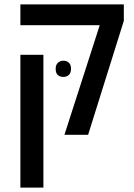

<svg xmlns="http://www.w3.org/2000/svg" viewBox="-20 -615 613 876"><path d="M274 0 435 -500H73V-595H545V-520L382 0ZM73 241V-365H178V241ZM234 -301Q234 -319 244 -328.5Q254 -338 269 -338Q284 -338 294 -329Q304 -320 304 -301Q304 -282 294 -273Q284 -264 269 -264Q254 -264 244 -272.5Q234 -281 234 -301Z"/></svg>

Font: Noto Sans Hebrew SemiCondensed Medium
Style: Regular
Weight: 500
Width: 4
Designer: Monotype Design Team
Foundry: Monotype Imaging Inc.
Version: Version 2.003